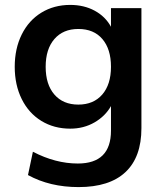

<svg xmlns="http://www.w3.org/2000/svg" viewBox="-20 -538 663 782"><path d="M556 -505V-16Q556 102 491 163Q426 224 300 224Q183 224 94 175L114 80Q206 128 297 128Q432 128 432 -6V-106Q409 -65 365 -39.5Q321 -14 266 -14Q200 -14 148.5 -45.5Q97 -77 68.5 -134.5Q40 -192 40 -266Q40 -340 68.5 -397.5Q97 -455 148.5 -486.5Q200 -518 266 -518Q322 -518 365.5 -494.5Q409 -471 432 -429V-505ZM432 -266Q432 -338 397 -379Q362 -420 299 -420Q237 -420 201.5 -379Q166 -338 166 -266Q166 -194 201.5 -153Q237 -112 299 -112Q361 -112 396.5 -153Q432 -194 432 -266Z"/></svg>

Font: Muli
Style: Bold
Weight: 700
Designer: Vernon Adams
Foundry: Vernon Adams
Version: Version 2.001